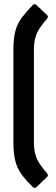

<svg xmlns="http://www.w3.org/2000/svg" viewBox="-20 -742 271 929"><path d="M138 162Q105 130 84.5 102Q64 74 54.5 38.5Q45 3 45 -51V-504Q45 -557 54.5 -592.5Q64 -628 85 -656Q106 -684 138 -717Q148 -727 157 -717L208 -669Q216 -661 207 -651Q186 -626 172 -605.5Q158 -585 151 -559.5Q144 -534 144 -496V-58Q144 -20 151 5Q158 30 172 50.5Q186 71 207 96Q216 106 208 114L157 163Q148 172 138 162Z"/></svg>

Font: Sofia Sans Condensed
Style: Bold
Weight: 700
Designer: Botio Nikoltchev, Ani Petrova
Foundry: lettersoup
Version: Version 4.101; ttfautohint (v1.8.4.7-5d5b)